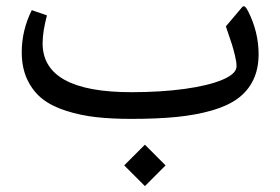

<svg xmlns="http://www.w3.org/2000/svg" viewBox="-20 -388 913 625"><path d="M451.7 83 519 150.4 451.7 217.8 384.3 150.4ZM407.2 -1Q343.8 -1 293.5 -6.6Q243.2 -12.2 196.5 -26.9Q149.9 -41.5 118.9 -65.4Q87.9 -89.4 69.3 -127.9Q50.8 -166.5 50.8 -218.3Q50.8 -289.6 83.5 -355L132.8 -337.9Q118.7 -284.7 118.7 -247.1Q118.7 -87.9 407.7 -87.9Q503.4 -87.9 581.3 -98.6Q659.2 -109.4 704.6 -128.7Q750 -147.9 750 -172.4Q750 -186 745.1 -206.3Q740.2 -226.6 735.4 -242.2Q730.5 -257.8 715.3 -302.2L768.6 -365.2Q776.4 -374 787.6 -351.6Q821.8 -283.7 821.8 -211.9Q821.8 -163.6 804.4 -127.7Q787.1 -91.8 754.4 -67.6Q721.7 -43.5 670.2 -28.6Q618.7 -13.7 555.2 -7.3Q491.7 -1 407.2 -1Z"/></svg>

Font: Shl
Style: Regular
Weight: 400
Foundry: Saber Rastikerdar (saber.rastikerdar@gmail.com)
Version: Version 3.4.0